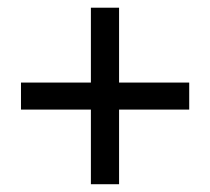

<svg xmlns="http://www.w3.org/2000/svg" viewBox="-20 -578 543 496"><path d="M34.2 -294.9V-364.7H214.8V-558.1H287.6V-364.7H468.8V-294.9H287.6V-102.1H214.8V-294.9Z"/></svg>

Font: Varta SemiBold
Style: Regular
Weight: 600
Designer: Joana Correia, Viktoriya Grabowska, Eben Sorkin
Foundry: Sorkin Type
Version: Version 1.003; ttfautohint (v1.3) -l 8 -r 24 -G 200 -x 12 -H